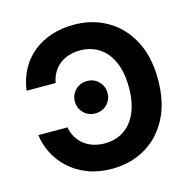

<svg xmlns="http://www.w3.org/2000/svg" viewBox="-109 -845 957 962"><g transform="rotate(-15 370.0 -363.5)"><path d="M356.1 9.8Q287.2 9.8 232.1 -11.3Q176.9 -32.4 136.7 -69Q96.4 -105.5 72.7 -151.8Q48.9 -198.1 42.3 -248.8H193.1Q198.8 -219.1 212.7 -195.6Q226.6 -172.2 247.8 -156Q269 -139.7 295.7 -131.1Q322.5 -122.6 353.4 -122.6Q409.6 -122.6 452.2 -149.9Q494.8 -177.2 518.7 -231Q542.6 -284.7 542.6 -363.3Q542.6 -440.5 519 -494.4Q495.3 -548.3 452.6 -576.6Q409.9 -605 352.9 -605Q321.7 -605 294.9 -596.5Q268.2 -588.1 247.3 -571.7Q226.4 -555.3 212.6 -532Q198.8 -508.7 193.6 -478.8H42.8Q51 -540.2 77.5 -588.2Q104 -636.2 145.5 -669.5Q186.9 -702.7 240.5 -720Q294 -737.3 356.1 -737.3Q452 -737.3 528.4 -693.3Q604.8 -649.4 649.3 -565.8Q693.8 -482.2 693.8 -363.3Q693.8 -245.1 649.7 -161.7Q605.6 -78.2 529.3 -34.2Q453 9.8 356.1 9.8ZM347.3 -279.9Q311.5 -279.9 287.1 -304.1Q262.6 -328.3 262.6 -363.8Q262.6 -399.3 287.1 -423.5Q311.5 -447.6 347.3 -447.6Q383.1 -447.6 407.5 -423.5Q431.9 -399.3 431.9 -363.8Q431.9 -328.3 407.5 -304.1Q383.1 -279.9 347.3 -279.9Z"/></g></svg>

Font: Adwaita Sans
Style: Regular
Weight: 400
Designer: Rasmus Andersson
Foundry: rsms
Version: Version 4.001;git-9221beed3